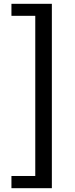

<svg xmlns="http://www.w3.org/2000/svg" viewBox="-20 -816 395 1007"><path d="M40 171H252V-796H40V-733H165V107H40Z"/></svg>

Font: Noto Sans T Chinese Medium
Style: Regular
Weight: 500
Designer: Ryoko NISHIZUKA (kana & ideographs); Paul D. Hunt (Latin, Greek & Cyrillic); Wenlong ZHANG (bopomofo); Sandoll Communica
Foundry: Adobe Systems Incorporated
Version: Version 1.000;PS 1;hotconv 1.0.78;makeotf.lib2.5.61930